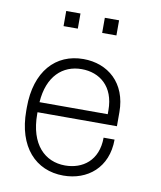

<svg xmlns="http://www.w3.org/2000/svg" viewBox="-82 -786 721 862"><g transform="rotate(10 278.0 -355.0)"><path d="M150 -720V-651H215V-720H150ZM326 -720V-651H391V-720H326ZM464 -189H414C414 -84 344 -36 265 -36C173 -36 102 -103 102 -242V-250H464V-314C464 -447 376 -521 264 -521C138 -521 51 -428 51 -263V-248C51 -83 139 10 265 10C375 10 464 -61 464 -189ZM264 -475C346 -475 414 -423 414 -314V-296H103C111 -416 178 -475 264 -475Z"/></g></svg>

Font: ChivoLight
Style: Regular
Weight: 300
Designer: Hector Gatti
Foundry: Omnibus-Type
Version: Version 1.004;PS 001.004;hotconv 1.0.88;makeotf.lib2.5.64775